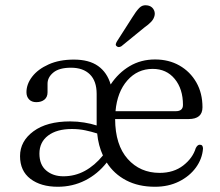

<svg xmlns="http://www.w3.org/2000/svg" viewBox="-20 -702 838 733"><path d="M753 -292.5Q753 -247.5 700 -247.5H419.5Q420 -148.5 467.5 -95.2Q515 -42 589.5 -42Q643 -42 679.5 -70.2Q716 -98.5 727.5 -137Q734.5 -150 743 -149.5Q755 -149.5 755 -134.5Q752 -95.5 727.8 -62.2Q703.5 -29 663.2 -9Q623 11 571.5 11Q508.5 11 461.8 -13.5Q415 -38 387.5 -81.5Q353 -37.5 305 -13.2Q257 11 200.5 11Q136 11 96.2 -19.2Q56.5 -49.5 56.5 -106Q56.5 -163 107.8 -200.8Q159 -238.5 248 -238.5Q275.5 -238.5 301.5 -234.2Q327.5 -230 349 -223Q349 -224.5 349 -226.5V-343.5Q349 -392.5 323.2 -418Q297.5 -443.5 251 -443.5Q206 -443.5 183.8 -425.2Q161.5 -407 161.5 -382.5V-349.5Q161.5 -331.5 149.8 -321.8Q138 -312 118.5 -312Q101 -312 91 -322.5Q81 -333 81 -350Q81 -381 103 -409.5Q125 -438 165.8 -456.2Q206.5 -474.5 262 -474.5Q320 -474.5 354.5 -450Q389 -425.5 402.5 -379.5Q432 -424 475 -449.5Q518 -475 572 -475Q624.5 -475 665.2 -451.8Q706 -428.5 729.5 -387.5Q753 -346.5 753 -292.5ZM563 -439Q505 -439 466.2 -395Q427.5 -351 421 -277.5H651Q678.5 -277.5 678.5 -301.5Q678.5 -362.5 647 -400.8Q615.5 -439 563 -439ZM130.5 -115.5Q130.5 -73 156.5 -51Q182.5 -29 222 -29Q266 -29 303.8 -49.5Q341.5 -70 373 -108.5Q355.5 -146 351 -192.5Q329 -199.5 305.2 -204.5Q281.5 -209.5 254.5 -209.5Q197 -209.5 163.8 -184.5Q130.5 -159.5 130.5 -115.5ZM485 -635.5Q499 -658.5 511.5 -671.5Q524 -684.5 542 -681.5Q557 -679.5 564.8 -668.5Q572.5 -657.5 570.5 -644.5Q568 -630.5 557.5 -619.2Q547 -608 530.5 -596.5L443.5 -525.5Q432.5 -519 425.5 -525.5Q421 -529 422.2 -534Q423.5 -539 426.5 -544Z"/></svg>

Font: Fraunces 9pt S050 Light
Style: Regular
Weight: 300
Version: Version 1.000; ttfautohint (v1.8.3)